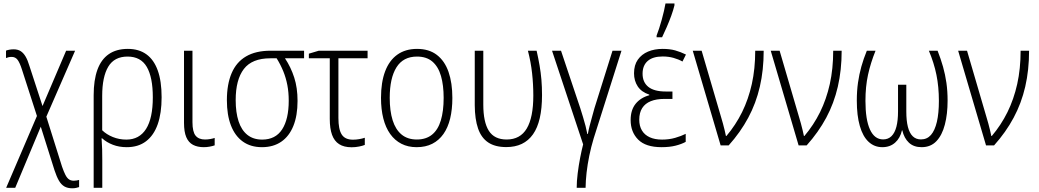

<svg xmlns="http://www.w3.org/2000/svg" viewBox="-20 -815 5820 1076"><path d="M56.6 -538.6Q79.6 -538.6 95.5 -528.6Q111.3 -518.6 123.3 -498.3Q135.3 -478 145 -445.3L218.3 -220.7L350.6 -530.8H400.9L239.7 -161.1L327.6 118.7Q337.9 148.4 346.9 165.8Q356 183.1 366.9 190.4Q377.9 197.8 394 197.8Q402.8 197.8 410.2 196.3Q417.5 194.8 423.3 193.4V233.4Q416 235.8 406.7 238Q397.5 240.2 385.3 240.2Q358.9 240.2 341.1 230Q323.2 219.7 310.3 197.5Q297.4 175.3 285.6 139.6L208.5 -105L65.4 237.3H14.6L187 -165L103 -425.3Q90.8 -463.4 78.6 -479.7Q66.4 -496.1 45.4 -496.1Q36.1 -496.1 28.3 -494.4Q20.5 -492.7 13.7 -489.7V-531.2Q20.5 -534.2 32 -536.4Q43.5 -538.6 56.6 -538.6Z M885.7 -270Q885.7 -180.7 863.8 -118.4Q841.8 -56.2 798.3 -23.2Q754.9 9.8 690.4 9.8Q647.5 9.8 612.5 -3.7Q577.6 -17.1 552.7 -39.6H549.3Q551.8 -7.3 552.5 22Q553.2 51.3 553.2 82V237.3H504.9V-281.2Q504.9 -366.2 525.9 -424.1Q546.9 -481.9 589.6 -511.5Q632.3 -541 696.3 -541Q758.3 -541 800.3 -510.7Q842.3 -480.5 864 -420.4Q885.7 -360.4 885.7 -270ZM694.8 -498Q620.6 -498 586.7 -441.2Q552.7 -384.3 552.7 -277.3V-85Q576.7 -61.5 612.3 -47.1Q647.9 -32.7 688 -32.7Q760.7 -32.7 798.6 -92.5Q836.4 -152.3 836.4 -270Q836.4 -381.8 802.7 -439.9Q769 -498 694.8 -498Z M1058.6 -530.8V-130.4Q1058.6 -76.2 1076.2 -54.7Q1093.8 -33.2 1128.9 -33.2Q1143.6 -33.2 1158.7 -35.9Q1173.8 -38.6 1183.1 -42V-0.5Q1170.9 3.9 1154.8 6.8Q1138.7 9.8 1122.1 9.8Q1086.4 9.8 1061.5 -3.4Q1036.6 -16.6 1023.9 -46.4Q1011.2 -76.2 1011.2 -126.5V-530.8Z M1647.5 -249.5Q1647.5 -167 1624 -109.1Q1600.6 -51.3 1556.2 -20.8Q1511.7 9.8 1448.2 9.8Q1384.8 9.8 1340.8 -21.7Q1296.9 -53.2 1274.2 -112.1Q1251.5 -170.9 1251.5 -253.4Q1251.5 -342.8 1278.1 -405Q1304.7 -467.3 1359.1 -499Q1413.6 -530.8 1496.1 -530.8H1684.1V-488.3H1577.1Q1610.4 -438 1628.9 -380.4Q1647.5 -322.8 1647.5 -249.5ZM1300.8 -253.9Q1300.8 -185.1 1316.9 -135.5Q1333 -85.9 1366.2 -59.3Q1399.4 -32.7 1449.2 -32.7Q1523.9 -32.7 1561 -89.8Q1598.1 -147 1598.1 -250.5Q1598.1 -297.9 1590.3 -338.4Q1582.5 -378.9 1567.4 -416Q1552.2 -453.1 1530.3 -488.3H1495.1Q1392.6 -488.3 1346.7 -428.5Q1300.8 -368.7 1300.8 -253.9Z M2040 -530.8V-488.3H1876.5V-153.8Q1876.5 -90.3 1895 -61.3Q1913.6 -32.2 1958 -32.2Q1975.1 -32.2 1992.7 -35.2Q2010.3 -38.1 2024.4 -43V-2.9Q2013.2 2 1992.7 6.1Q1972.2 10.3 1950.2 10.3Q1907.7 10.3 1880.6 -7.1Q1853.5 -24.4 1840.8 -59.6Q1828.1 -94.7 1828.1 -148.4V-488.3H1710.9V-514.2L1766.6 -530.8Z M2515.1 -266.1Q2515.1 -201.7 2502.7 -150.6Q2490.2 -99.6 2465.1 -64Q2439.9 -28.3 2402.6 -9.3Q2365.2 9.8 2314.9 9.8Q2266.6 9.8 2229.5 -9.3Q2192.4 -28.3 2166.7 -64.2Q2141.1 -100.1 2128.2 -151.1Q2115.2 -202.1 2115.2 -266.6Q2115.2 -354 2138.4 -415.3Q2161.6 -476.6 2206.8 -508.8Q2252 -541 2317.4 -541Q2384.3 -541 2428.2 -507.3Q2472.2 -473.6 2493.7 -411.9Q2515.1 -350.1 2515.1 -266.1ZM2164.1 -266.6Q2164.1 -193.4 2180.4 -141.1Q2196.8 -88.9 2230.5 -61Q2264.2 -33.2 2315.9 -33.2Q2367.7 -33.2 2401.1 -60.3Q2434.6 -87.4 2450.4 -139.9Q2466.3 -192.4 2466.3 -266.6Q2466.3 -336.9 2451.4 -388.9Q2436.5 -440.9 2403.6 -469.5Q2370.6 -498 2316.9 -498Q2239.7 -498 2201.9 -437.7Q2164.1 -377.4 2164.1 -266.6Z M2817.4 9.3Q2754.9 9.3 2716.1 -16.6Q2677.2 -42.5 2659.2 -94.7Q2641.1 -147 2640.6 -225.1V-530.8H2688.5V-229Q2688.5 -130.9 2719.5 -82Q2750.5 -33.2 2819.3 -33.2Q2895.5 -33.2 2932.1 -95Q2968.8 -156.7 2968.8 -279.8Q2968.8 -342.3 2961.9 -404.8Q2955.1 -467.3 2938.5 -530.8H2987.3Q2997.1 -487.3 3003.9 -448Q3010.7 -408.7 3014.2 -368.4Q3017.6 -328.1 3017.6 -281.7Q3017.6 -133.8 2967 -62.3Q2916.5 9.3 2817.4 9.3Z M3462.9 -530.8 3307.1 -39.6Q3292.5 8.8 3282.5 57.6Q3272.5 106.4 3267.3 152.3Q3262.2 198.2 3261.7 237.3H3211.9Q3211.9 200.7 3217.5 156Q3223.1 111.3 3231.4 68.6Q3239.7 25.9 3248 -5.9L3073.7 -530.8H3124L3231.9 -209Q3239.7 -183.6 3247.6 -158.2Q3255.4 -132.8 3261.5 -109.1Q3267.6 -85.4 3271.5 -64H3274.4Q3278.3 -85.9 3284.2 -108.9Q3290 -131.8 3297.1 -156.7Q3304.2 -181.6 3311.5 -209L3412.6 -530.8Z M3748.5 -302.2V-260.7H3704.1Q3658.7 -260.7 3627.2 -248Q3595.7 -235.4 3579.1 -209.5Q3562.5 -183.6 3562.5 -144Q3562.5 -108.9 3577.4 -84Q3592.3 -59.1 3620.8 -45.9Q3649.4 -32.7 3690.4 -32.7Q3730 -32.7 3763.7 -42.5Q3797.4 -52.2 3822.8 -64.9V-20Q3799.8 -7.3 3766.4 1.2Q3732.9 9.8 3687.5 9.8Q3598.6 9.8 3556.4 -32.7Q3514.2 -75.2 3514.2 -142.1Q3514.2 -198.7 3542.2 -233.4Q3570.3 -268.1 3618.7 -281.2V-284.7Q3574.7 -299.3 3554 -330.8Q3533.2 -362.3 3533.2 -404.3Q3533.2 -450.2 3554.4 -480.5Q3575.7 -510.7 3611.8 -525.9Q3647.9 -541 3693.4 -541Q3733.9 -541 3764.2 -532.5Q3794.4 -523.9 3824.2 -509.3L3804.7 -470.2Q3782.2 -482.9 3754.2 -490.7Q3726.1 -498.5 3693.8 -498.5Q3638.7 -498.5 3609.9 -473.4Q3581.1 -448.2 3581.1 -401.9Q3581.1 -354 3613.5 -328.1Q3646 -302.2 3710.4 -302.2ZM3659.7 -606V-615.7Q3666 -631.8 3673.6 -654.8Q3681.2 -677.7 3688.2 -703.4Q3695.3 -729 3700.9 -753.2Q3706.5 -777.3 3709.5 -795.4H3759.8V-785.2Q3753.4 -758.3 3741.7 -726.3Q3730 -694.3 3716.3 -662.8Q3702.6 -631.3 3690.4 -606Z M3862.3 -530.8H3912.1L4022.5 -153.8Q4026.9 -140.6 4031.5 -122.6Q4036.1 -104.5 4040.8 -86.2Q4045.4 -67.9 4048.3 -52.7H4050.8Q4103 -114.3 4138.7 -186.5Q4174.3 -258.8 4193.4 -344.2Q4212.4 -429.7 4212.4 -530.8H4259.8Q4259.8 -422.4 4238.3 -329.3Q4216.8 -236.3 4173.3 -155.3Q4129.9 -74.2 4063.5 0H4018.6Z M4299.3 -530.8H4349.1L4459.5 -153.8Q4463.9 -140.6 4468.5 -122.6Q4473.1 -104.5 4477.8 -86.2Q4482.4 -67.9 4485.4 -52.7H4487.8Q4540 -114.3 4575.7 -186.5Q4611.3 -258.8 4630.4 -344.2Q4649.4 -429.7 4649.4 -530.8H4696.8Q4696.8 -422.4 4675.3 -329.3Q4653.8 -236.3 4610.4 -155.3Q4566.9 -74.2 4500.5 0H4455.6Z M5234.4 -530.8Q5252.4 -484.9 5264.9 -440.9Q5277.3 -397 5283.9 -350.6Q5290.5 -304.2 5290.5 -251Q5290.5 -175.8 5275.1 -116.7Q5259.8 -57.6 5227.8 -23.9Q5195.8 9.8 5145 9.8Q5100.6 9.8 5073.7 -15.4Q5046.9 -40.5 5036.6 -84.5H5034.7Q5024.9 -41 4996.3 -15.6Q4967.8 9.8 4924.8 9.8Q4879.9 9.8 4847.7 -20.3Q4815.4 -50.3 4798.6 -108.9Q4781.7 -167.5 4781.7 -251Q4781.7 -305.2 4788.3 -351.6Q4794.9 -397.9 4807.1 -441.7Q4819.3 -485.4 4837.9 -530.8H4886.7Q4858.9 -461.9 4844.5 -395.8Q4830.1 -329.6 4830.1 -249.5Q4830.1 -144.5 4855.5 -89.1Q4880.9 -33.7 4929.2 -33.7Q4957.5 -33.7 4976.1 -52Q4994.6 -70.3 5003.7 -105.2Q5012.7 -140.1 5012.7 -190.4V-340.3H5059.1V-190.4Q5059.1 -138.2 5068.1 -103.5Q5077.1 -68.8 5095.2 -51.3Q5113.3 -33.7 5141.1 -33.7Q5175.3 -33.7 5197.3 -58.8Q5219.2 -84 5230.5 -132.3Q5241.7 -180.7 5241.7 -250Q5241.7 -328.1 5228 -395.3Q5214.4 -462.4 5185.5 -530.8Z M5349.6 -530.8H5399.4L5509.8 -153.8Q5514.2 -140.6 5518.8 -122.6Q5523.4 -104.5 5528.1 -86.2Q5532.7 -67.9 5535.6 -52.7H5538.1Q5590.3 -114.3 5626 -186.5Q5661.6 -258.8 5680.7 -344.2Q5699.7 -429.7 5699.7 -530.8H5747.1Q5747.1 -422.4 5725.6 -329.3Q5704.1 -236.3 5660.6 -155.3Q5617.2 -74.2 5550.8 0H5505.9Z"/></svg>

Font: Open Sans SemiCondensed Light
Style: Regular
Weight: 300
Width: 4
Designer: Monotype Design Team
Foundry: Monotype Imaging Inc.
Version: Version 3.000